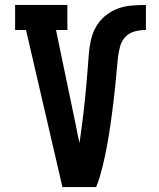

<svg xmlns="http://www.w3.org/2000/svg" viewBox="-20 -755 640 775"><path d="M232 0 85 -634H41V-735H252V-634H206L287 -245Q290 -228 293.5 -211.5Q297 -195 301 -178Q305 -207 309 -236.5Q313 -266 316.5 -295.5Q320 -325 323 -354Q326 -383 328.5 -412.5Q331 -442 333.5 -471.5Q336 -501 338 -530.5Q340 -560 346 -589Q352 -618 366 -644Q380 -670 403 -689.5Q426 -709 453.5 -719.5Q481 -730 510.5 -732.5Q540 -735 569 -735V-634Q547 -634 525 -628.5Q503 -623 487.5 -607.5Q472 -592 465.5 -570Q459 -548 456.5 -526Q454 -504 452 -481.5Q450 -459 448 -437Q446 -415 443.5 -393Q441 -371 438.5 -348.5Q436 -326 433 -304Q430 -282 427 -260Q424 -238 420.5 -216Q417 -194 413 -172Q409 -150 404.5 -128.5Q400 -107 394.5 -85Q389 -63 383 -42Q377 -21 368 0Z"/></svg>

Font: Iosevka Slab Extended
Style: Bold
Weight: 700
Width: 7
Monospace: yes
Designer: Belleve Invis
Foundry: Belleve Invis
Version: Version 11.1.0; ttfautohint (v1.8.3)